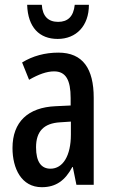

<svg xmlns="http://www.w3.org/2000/svg" viewBox="-20 -769 470 799"><path d="M350 -749H291C286 -700 262 -678 222 -678C181 -678 157 -701 154 -749H93C96 -655 144 -607 220 -607C297 -607 350 -661 350 -749ZM223 -550C167 -550 116 -536 72 -509L101 -437C141 -460 175 -472 205 -472C254 -472 274 -436 274 -361V-330L211 -327C97 -322 32 -262 32 -153C32 -68 69 10 154 10C213 10 251 -18 281 -74H283L298 0H370V-362C370 -483 325 -550 223 -550ZM230 -260 275 -263V-209C275 -121 242 -67 190 -67C152 -67 130 -95 130 -156C130 -222 162 -256 230 -260Z"/></svg>

Font: Noto Sans Lao ExtraCondensed Medium
Style: Regular
Weight: 500
Width: 2
Designer: Monotype Design Team
Foundry: Monotype Imaging Inc.
Version: Version 2.003